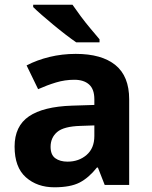

<svg xmlns="http://www.w3.org/2000/svg" viewBox="-20 -786 644 816"><path d="M302 -557Q412 -557 470.5 -509.5Q529 -462 529 -364V0H425L396 -74H392Q357 -30 318 -10Q279 10 211 10Q138 10 90 -32.5Q42 -75 42 -163Q42 -250 103 -291.5Q164 -333 286 -337L381 -340V-364Q381 -407 358.5 -427Q336 -447 296 -447Q256 -447 218 -435.5Q180 -424 142 -407L93 -508Q137 -531 190.5 -544Q244 -557 302 -557ZM323 -251Q251 -249 223 -225Q195 -201 195 -162Q195 -128 215 -113.5Q235 -99 267 -99Q315 -99 348 -127.5Q381 -156 381 -208V-253ZM288 -766Q303 -744 323.5 -716.5Q344 -689 365.5 -663.5Q387 -638 403 -619V-606H304Q285 -619 259.5 -638.5Q234 -658 207.5 -680Q181 -702 158 -722Q135 -742 121 -756V-766Z"/></svg>

Font: Noto Sans Vithkuqi
Style: Bold
Weight: 700
Version: Version 1.001; ttfautohint (v1.8.4.7-5d5b)